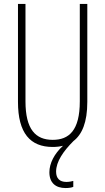

<svg xmlns="http://www.w3.org/2000/svg" viewBox="-20 -734 533 972"><path d="M264 135C264 84 301 31 352 -20C395 -53 422 -114 422 -218V-714H384V-221C384 -73 329 -26 247 -26C160 -26 109 -79 109 -221V-714H71V-218C71 -60 133 10 247 10C265 10 283 8 299 4C255 44 230 93 230 138C230 192 262 218 312 218C327 218 342 216 351 212V182C344 184 330 187 316 187C282 187 264 169 264 135Z"/></svg>

Font: Noto Sans Thai Looped ExtraCondensed ExtraLight
Style: Regular
Weight: 200
Width: 2
Designer: Sasikarn Vongin, Ben Mitchell
Foundry: The Fontpad Ltd
Version: Version 1.001